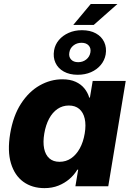

<svg xmlns="http://www.w3.org/2000/svg" viewBox="-20 -947 668 976"><path d="M206.1 9.3Q143.1 9.3 98.6 -22.9Q54.2 -55.2 35.6 -117.2Q17.1 -179.2 31.7 -267.6Q46.9 -358.4 86.7 -419.9Q126.5 -481.4 181.6 -512.7Q236.8 -543.9 296.9 -543.9Q336.9 -543.9 364.5 -531.2Q392.1 -518.6 409.2 -497.3Q426.3 -476.1 433.6 -450.7H437L451.2 -535.6H619.1L530.3 0H363.3L377.4 -84.5H373Q357.4 -58.1 333 -37.1Q308.6 -16.1 276.9 -3.4Q245.1 9.3 206.1 9.3ZM282.7 -124.5Q315.4 -124.5 341.6 -142.3Q367.7 -160.2 385.5 -192.4Q403.3 -224.6 410.6 -268.1Q418 -312 410.6 -344Q403.3 -376 382.8 -393.3Q362.3 -410.6 330.1 -410.6Q297.9 -410.6 272.2 -393.1Q246.6 -375.5 229.5 -343.5Q212.4 -311.5 205.1 -268.1Q197.8 -224.6 204.3 -192.1Q210.9 -159.7 230.7 -142.1Q250.5 -124.5 282.7 -124.5ZM352.5 -820.3 441.4 -926.8H577.1L456.5 -820.3ZM375 -566.9Q333.5 -566.9 304.2 -583.3Q274.9 -599.6 262 -627.7Q249 -655.8 254.9 -690.9Q259.8 -720.2 279.3 -743.4Q298.8 -766.6 329.1 -780Q359.4 -793.5 396.5 -793.5Q438.5 -793.5 467.5 -777.3Q496.6 -761.2 509.8 -732.9Q522.9 -704.6 517.1 -669.9Q511.7 -640.1 492.2 -616.7Q472.7 -593.3 442.6 -580.1Q412.6 -566.9 375 -566.9ZM377.4 -630.9Q400.9 -630.9 418.2 -644.5Q435.5 -658.2 439.5 -680.2Q443.4 -701.7 430.9 -715.6Q418.5 -729.5 394.5 -729.5Q370.6 -729.5 353.3 -715.8Q335.9 -702.1 332.5 -680.2Q328.6 -658.7 341.1 -644.8Q353.5 -630.9 377.4 -630.9Z"/></svg>

Font: Inter 20pt ExtraBold
Style: Italic
Weight: 800
Italic angle: -9.3988°
Version: Version 4.001;git-66647c0bb